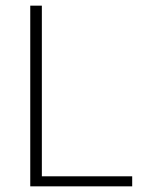

<svg xmlns="http://www.w3.org/2000/svg" viewBox="-20 -659 521 679"><path d="M128 0H87V-639H128ZM106 -35.5H447.5V0H106Z"/></svg>

Font: Anek Gujarati ExtraLight
Style: Regular
Weight: 250
Version: Version 1.003